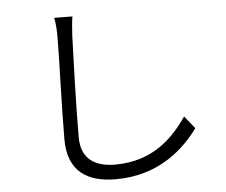

<svg xmlns="http://www.w3.org/2000/svg" viewBox="-55 -838 1111 944"><g transform="rotate(-5 500.0 -365.5)"><path d="M246 -774C252 -747 254 -715 254 -680C254 -572 244 -324 244 -174C244 -14 341 43 480 43C696 43 822 -80 890 -173L840 -235C769 -132 667 -29 482 -29C387 -29 315 -68 315 -178C315 -331 323 -567 327 -680C329 -711 331 -743 336 -773Z"/></g></svg>

Font: Genne Gothic Normal
Style: Regular
Weight: 350
Designer: Ryoko NISHIZUKA (kana & ideographs); Paul D. Hunt (Latin, Greek & Cyrillic); Wenlong ZHANG (bopomofo); Sandoll Communica
Foundry: Adobe Systems Incorporated
Version: Version 1.004;PS 1.004;hotconv 16.6.51;makeotf.lib2.5.65220